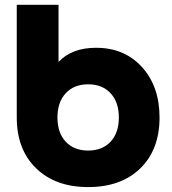

<svg xmlns="http://www.w3.org/2000/svg" viewBox="-20 -761 705 788"><path d="M341.8 6.8Q207.5 6.8 128.2 -70.3Q48.8 -147.5 48.8 -278.8V-741.2H220.2V-506.8Q274.9 -564.9 374 -564.9Q491.2 -564.9 563 -485.4Q634.8 -405.8 634.8 -278.8Q634.8 -147 555.9 -70.1Q477.1 6.8 341.8 6.8ZM249.8 -378.4Q215.8 -341.8 215.8 -278.8Q215.8 -215.8 249.8 -179.4Q283.7 -143.1 341.8 -143.1Q399.9 -143.1 433.8 -179.4Q467.8 -215.8 467.8 -278.8Q467.8 -341.8 433.8 -378.4Q399.9 -415 341.8 -415Q283.7 -415 249.8 -378.4Z"/></svg>

Font: Biathlonist
Style: Bold
Weight: 700
Designer: Go4gold
Foundry: Go4gold
Version: Version 3.010;FEAKit 1.0